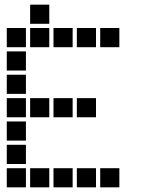

<svg xmlns="http://www.w3.org/2000/svg" viewBox="-20 -811 640 822"><path d="M110 -791Q109 -791 109 -791Q109 -791 109 -790V-710Q109 -709 109 -709Q109 -709 110 -709H190Q191 -709 191 -709Q191 -709 191 -710V-790Q191 -791 191 -791Q191 -791 190 -791ZM10 -691Q9 -691 9 -691Q9 -691 9 -690V-610Q9 -609 9 -609Q9 -609 10 -609H90Q91 -609 91 -609Q91 -609 91 -610V-690Q91 -691 91 -691Q91 -691 90 -691ZM110 -691Q109 -691 109 -691Q109 -691 109 -690V-610Q109 -609 109 -609Q109 -609 110 -609H190Q191 -609 191 -609Q191 -609 191 -610V-690Q191 -691 191 -691Q191 -691 190 -691ZM210 -691Q209 -691 209 -691Q209 -691 209 -690V-610Q209 -609 209 -609Q209 -609 210 -609H290Q291 -609 291 -609Q291 -609 291 -610V-690Q291 -691 291 -691Q291 -691 290 -691ZM310 -691Q309 -691 309 -691Q309 -691 309 -690V-610Q309 -609 309 -609Q309 -609 310 -609H390Q391 -609 391 -609Q391 -609 391 -610V-690Q391 -691 391 -691Q391 -691 390 -691ZM410 -691Q409 -691 409 -691Q409 -691 409 -690V-610Q409 -609 409 -609Q409 -609 410 -609H490Q491 -609 491 -609Q491 -609 491 -610V-690Q491 -691 491 -691Q491 -691 490 -691ZM10 -591Q9 -591 9 -591Q9 -591 9 -590V-510Q9 -509 9 -509Q9 -509 10 -509H90Q91 -509 91 -509Q91 -509 91 -510V-590Q91 -591 91 -591Q91 -591 90 -591ZM10 -491Q9 -491 9 -491Q9 -491 9 -490V-410Q9 -409 9 -409Q9 -409 10 -409H90Q91 -409 91 -409Q91 -409 91 -410V-490Q91 -491 91 -491Q91 -491 90 -491ZM10 -391Q9 -391 9 -391Q9 -391 9 -390V-310Q9 -309 9 -309Q9 -309 10 -309H90Q91 -309 91 -309Q91 -309 91 -310V-390Q91 -391 91 -391Q91 -391 90 -391ZM110 -391Q109 -391 109 -391Q109 -391 109 -390V-310Q109 -309 109 -309Q109 -309 110 -309H190Q191 -309 191 -309Q191 -309 191 -310V-390Q191 -391 191 -391Q191 -391 190 -391ZM210 -391Q209 -391 209 -391Q209 -391 209 -390V-310Q209 -309 209 -309Q209 -309 210 -309H290Q291 -309 291 -309Q291 -309 291 -310V-390Q291 -391 291 -391Q291 -391 290 -391ZM310 -391Q309 -391 309 -391Q309 -391 309 -390V-310Q309 -309 309 -309Q309 -309 310 -309H390Q391 -309 391 -309Q391 -309 391 -310V-390Q391 -391 391 -391Q391 -391 390 -391ZM10 -291Q9 -291 9 -291Q9 -291 9 -290V-210Q9 -209 9 -209Q9 -209 10 -209H90Q91 -209 91 -209Q91 -209 91 -210V-290Q91 -291 91 -291Q91 -291 90 -291ZM10 -191Q9 -191 9 -191Q9 -191 9 -190V-110Q9 -109 9 -109Q9 -109 10 -109H90Q91 -109 91 -109Q91 -109 91 -110V-190Q91 -191 91 -191Q91 -191 90 -191ZM10 -91Q9 -91 9 -91Q9 -91 9 -90V-10Q9 -9 9 -9Q9 -9 10 -9H90Q91 -9 91 -9Q91 -9 91 -10V-90Q91 -91 91 -91Q91 -91 90 -91ZM110 -91Q109 -91 109 -91Q109 -91 109 -90V-10Q109 -9 109 -9Q109 -9 110 -9H190Q191 -9 191 -9Q191 -9 191 -10V-90Q191 -91 191 -91Q191 -91 190 -91ZM210 -91Q209 -91 209 -91Q209 -91 209 -90V-10Q209 -9 209 -9Q209 -9 210 -9H290Q291 -9 291 -9Q291 -9 291 -10V-90Q291 -91 291 -91Q291 -91 290 -91ZM310 -91Q309 -91 309 -91Q309 -91 309 -90V-10Q309 -9 309 -9Q309 -9 310 -9H390Q391 -9 391 -9Q391 -9 391 -10V-90Q391 -91 391 -91Q391 -91 390 -91ZM410 -91Q409 -91 409 -91Q409 -91 409 -90V-10Q409 -9 409 -9Q409 -9 410 -9H490Q491 -9 491 -9Q491 -9 491 -10V-90Q491 -91 491 -91Q491 -91 490 -91Z"/></svg>

Font: Doto ExtraBold
Style: Regular
Weight: 800
Monospace: yes
Version: Version 1.000